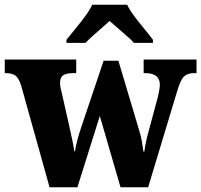

<svg xmlns="http://www.w3.org/2000/svg" viewBox="-25 -786 845 806"><path d="M64 -426Q54 -458 40 -468.5Q26 -479 -1 -479H-5V-536H295V-479H283Q255 -479 241 -470.5Q227 -462 227 -437Q227 -429 229.5 -416.5Q232 -404 235 -393L261 -278Q269 -242 276.5 -207.5Q284 -173 287 -151H290Q293 -174 300.5 -201Q308 -228 316 -252L410 -531H472L560 -236Q567 -214 571 -190Q575 -166 577 -150H581Q584 -173 588.5 -193.5Q593 -214 600 -239L638 -380Q641 -393 643.5 -407.5Q646 -422 646 -430Q646 -479 585 -479H578V-536H800V-479H788Q761 -479 746.5 -464Q732 -449 718 -401L597 0H481L394 -299L300 0H183ZM254 -619Q269 -638 290.5 -664Q312 -690 332 -717Q352 -744 362 -766H509Q519 -744 539.5 -717Q560 -690 581.5 -664Q603 -638 617 -619V-606H537Q528 -617 509 -633.5Q490 -650 469.5 -668Q449 -686 435 -698Q421 -685 401.5 -668Q382 -651 363.5 -634.5Q345 -618 334 -606H254Z"/></svg>

Font: Noto Serif Armenian SemiCondensed ExtraBold
Style: Regular
Weight: 800
Width: 4
Designer: Monotype Design Team
Foundry: Monotype Imaging Inc.
Version: Version 2.008; ttfautohint (v1.8.4.7-5d5b)